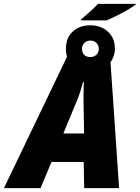

<svg xmlns="http://www.w3.org/2000/svg" viewBox="-79 -981 728 1001"><path d="M-58.6 0 270 -684.1Q267.6 -693.8 266.1 -704.3Q264.6 -714.8 264.6 -726.6Q264.6 -783.2 300 -816.2Q335.4 -849.1 392.6 -849.1Q447.3 -849.1 483.6 -815.7Q520 -782.2 520 -728Q520 -708 513.7 -689Q507.3 -669.9 497.1 -657.2L542 0H359.9L357.4 -136.7H189.5L132.3 0ZM251.5 -285.2H359.4L356.4 -452.1Q356.9 -475.6 356.7 -500.5Q356.4 -525.4 358.4 -553.2H354Q348.6 -531.7 342 -511.2Q335.4 -490.7 329.6 -474.6ZM392.1 -683.6Q410.6 -683.6 423.3 -695.3Q436 -707 436 -726.1Q436 -745.1 423.6 -757.3Q411.1 -769.5 392.6 -769.5Q373.5 -769.5 361.1 -757.3Q348.6 -745.1 348.6 -726.1Q348.6 -707 359.6 -695.3Q370.6 -683.6 392.1 -683.6ZM342.8 -874.5 343.3 -879.4Q357.4 -891.6 373.3 -905.3Q389.2 -918.9 404.5 -933.3Q419.9 -947.8 431.6 -960.9H629.4L628.9 -957.5Q608.9 -942.4 580.6 -926.3Q552.2 -910.2 524.2 -896.5Q496.1 -882.8 477.5 -874.5Z"/></svg>

Font: Open Sans SemiCondensed ExtraBold
Style: Italic
Weight: 800
Width: 4
Italic angle: -12°
Designer: Monotype Design Team
Foundry: Monotype Imaging Inc.
Version: Version 3.003